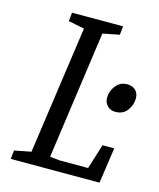

<svg xmlns="http://www.w3.org/2000/svg" viewBox="-101 -720 655 792"><g transform="rotate(15 227.0 -324.0)"><path d="M20.2 0 24.2 -36.8 95.2 -50.8 172.7 -597.2 104.4 -611.2 108.3 -648H326.3L322.4 -611.2L251.4 -597.2L174.7 -50.8L216 -46.2H338.1L371.2 -152.3H421.3L399.2 0ZM386.1 -299Q365.5 -299 352.1 -312.3Q338.6 -325.6 338.6 -346.7Q338.6 -375.5 357 -398.6Q375.5 -421.7 405.1 -421.7Q428.1 -421.7 441.2 -408.7Q454.2 -395.7 454.2 -374.2Q454.2 -346.3 436.7 -322.7Q419.3 -299 386.1 -299Z"/></g></svg>

Font: Faustina Light
Style: Italic
Weight: 300
Italic angle: -8°
Designer: Alfonso Garcia
Foundry: http://www.omnibus-type.com
Version: Version 1.200